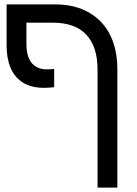

<svg xmlns="http://www.w3.org/2000/svg" viewBox="-20 -612 623 872"><path d="M423 240V-296Q423 -400 372 -454.5Q321 -509 220 -509H10V-592H230Q299 -592 352 -570.5Q405 -549 441 -510Q477 -471 495 -417.5Q513 -364 513 -299V240ZM181 -213Q122 -213 84 -237Q46 -261 28 -304Q10 -347 10 -404V-592H100V-412Q100 -373 111 -347.5Q122 -322 143 -309.5Q164 -297 193 -297Q201 -297 209.5 -297.5Q218 -298 226 -299V-216Q215 -215 203 -214Q191 -213 181 -213Z"/></svg>

Font: Noto Sans Hebrew
Style: Regular
Weight: 400
Designer: Monotype Design Team
Foundry: Monotype Imaging Inc.
Version: Version 2.003;January 10, 2023;FontCreator 14.0.0.2877 64-bi